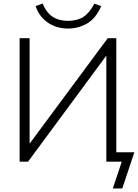

<svg xmlns="http://www.w3.org/2000/svg" viewBox="-20 -923 789 1096"><path d="M624 153 675 0H587V-632L603 -627L140 0H92V-705H149V-75L132 -80L595 -705H644V-54H747L678 153ZM368 -760Q328 -760 292 -773.5Q256 -787 227.5 -815Q199 -843 183 -888L223 -903Q244 -852 279.5 -828Q315 -804 367 -804Q420 -804 454.5 -825.5Q489 -847 519 -902L558 -888Q526 -816 475.5 -788Q425 -760 368 -760Z"/></svg>

Font: Nunito Sans 12pt Light
Style: Regular
Weight: 300
Designer: Vernon Adams
Foundry: Vernon Adams
Version: Version 3.101;gftools[0.9.27]